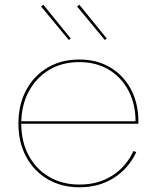

<svg xmlns="http://www.w3.org/2000/svg" viewBox="-20 -785 657 813"><path d="M316 -765 432 -622 424 -615.5 306.5 -757.5ZM163.5 -765 279.5 -622 271.5 -615.5 154 -757.5ZM317 8Q240 8 181.8 -26.2Q123.5 -60.5 90.8 -121.2Q58 -182 58 -261.5Q58 -341 90.2 -402.2Q122.5 -463.5 180.8 -498.2Q239 -533 315.5 -533Q391 -533 447.2 -499.2Q503.5 -465.5 534.8 -406.2Q566 -347 566 -269.5Q566 -267.5 566 -265Q566 -262.5 566 -261H554Q554 -263 554 -265.5Q554 -268 554 -270.5Q554 -344 524.2 -400.8Q494.5 -457.5 441 -489.8Q387.5 -522 315.5 -522Q242.5 -522 187.2 -488.5Q132 -455 101 -396.2Q70 -337.5 70 -261.5Q70 -185.5 101.2 -127.2Q132.5 -69 188 -36.2Q243.5 -3.5 317 -3.5Q395.5 -3.5 455 -41.2Q514.5 -79 545 -145.5L557 -141Q525 -72 462.5 -32Q400 8 317 8ZM65.5 -261V-271.5H561.5L564 -261Z"/></svg>

Font: Hepta Slab ExtraLight Thin
Style: Regular
Weight: 250
Version: Version 1.102